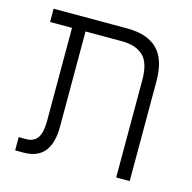

<svg xmlns="http://www.w3.org/2000/svg" viewBox="-91 -679 770 769"><g transform="rotate(15 294.5 -294.0)"><path d="M456 0V-404Q456 -476 425 -504.5Q394 -533 337 -533H39V-588H344Q428 -588 470 -546Q512 -504 512 -414V0ZM37 0V-55H67Q100 -55 115 -77Q130 -99 130 -147V-561H186V-139Q186 -69 157.5 -34.5Q129 0 72 0Z"/></g></svg>

Font: Noto Sans Hebrew SemiCondensed Light
Style: Regular
Weight: 300
Width: 4
Designer: Monotype Design Team
Foundry: Monotype Imaging Inc.
Version: Version 2.003